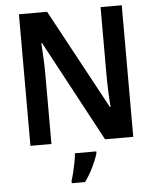

<svg xmlns="http://www.w3.org/2000/svg" viewBox="-61 -765 842 1038"><g transform="rotate(-5 360.0 -246.5)"><path d="M639 0H486L192 -548H188Q191 -508 193 -460.5Q195 -413 195 -370V0H81V-714H234L527 -172H531Q528 -207 526 -256.5Q524 -306 524 -345V-714H639ZM433 71Q423 105 403 146Q383 187 358 221H286V208Q292 190 298.5 163.5Q305 137 310.5 109Q316 81 317 61H433Z"/></g></svg>

Font: Noto Sans Georgian SemiCondensed SemiBold
Style: Regular
Weight: 600
Width: 4
Designer: Monotype Design Team, Akaki Razmadze
Foundry: Google LLC
Version: Version 2.005; ttfautohint (v1.8.4.7-5d5b)